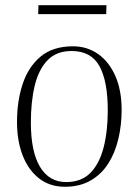

<svg xmlns="http://www.w3.org/2000/svg" viewBox="-20 -700 530 734"><path d="M228 14Q171 14 130 -17.5Q89 -49 67 -105Q45 -161 45 -234Q45 -313 66.5 -378.5Q88 -444 135 -483.5Q182 -523 259 -523Q313 -523 355 -493.5Q397 -464 421 -409.5Q445 -355 445 -279Q445 -222 432.5 -169Q420 -116 394 -75Q368 -34 326.5 -10Q285 14 228 14ZM233 -4Q291 -4 325.5 -39Q360 -74 376 -136Q392 -198 392 -278Q392 -390 360 -447.5Q328 -505 254 -505Q196 -505 162 -470Q128 -435 113 -373.5Q98 -312 98 -232Q98 -120 133 -62Q168 -4 233 -4ZM127 -680H387L386 -646H126Z"/></svg>

Font: Display Extralight
Style: Italic
Weight: 200
Italic angle: -2°
Designer: Latin by Veronika Burian and Jose Scaglione. Greek by Irene Vlachou. Cyrillic by Vera Evstafieva
Foundry: TypeTogether
Version: Version 3.002